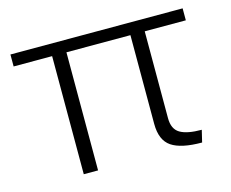

<svg xmlns="http://www.w3.org/2000/svg" viewBox="-77 -607 856 713"><g transform="rotate(-15 350.5 -250.0)"><path d="M677 -454H519V-120Q519 -78 546 -62Q573 -46 629 -46L618 0Q538 0 501 -25Q464 -50 464 -113V-454H218V0H163V-454H15V-500H677Z"/></g></svg>

Font: Human Sans Light
Style: Regular
Weight: 300
Designer: Tim Radville
Foundry: Continuum
Version: Version 1.000;FEAKit 1.0